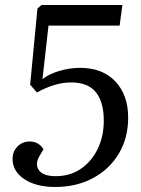

<svg xmlns="http://www.w3.org/2000/svg" viewBox="-20 -730 562 764"><path d="M393 -250Q393 -324 361.5 -363Q330 -402 263 -402Q199 -402 127 -362L100 -393L129 -696L145 -710H467L456 -628H173L149 -415Q174 -435 215 -447.5Q256 -460 299 -460Q388 -460 439 -406Q490 -352 490 -262Q490 -181 453 -119Q416 -57 350.5 -21.5Q285 14 199 14Q124 14 77 -17Q30 -48 30 -98Q30 -127 49.5 -147Q69 -167 98 -167Q134 -167 153 -136L137 -109Q118 -76 135 -52.5Q152 -29 202 -29Q259 -29 302 -58.5Q345 -88 369 -138Q393 -188 393 -250Z"/></svg>

Font: Literata 36pt
Style: Italic
Weight: 400
Italic angle: -2°
Designer: Latin by Veronika Burian and Jose Scaglione. Greek by Irene Vlachou. Cyrillic by Vera Evstafieva
Foundry: TypeTogether
Version: Version 3.002